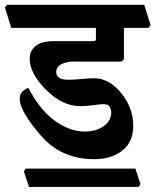

<svg xmlns="http://www.w3.org/2000/svg" viewBox="-46 -669 635 784"><path d="M543 -649.4 568.8 -566.4 560.5 -555.2H460V-427.2L450.2 -417.5H253.4Q224.6 -417.5 204.1 -406.7Q183.6 -396 183.6 -375Q183.6 -361.3 194.6 -352.3Q205.6 -343.3 233.4 -343.3Q252 -343.3 286.6 -346.4Q321.3 -349.6 337.4 -349.6Q399.9 -349.6 449 -288.8Q498 -228 498 -155.8Q498 -88.9 453.4 -54Q408.7 -19 338.9 -19Q204.1 -19 121.1 -115.2Q38.1 -211.4 34.7 -261.2Q33.2 -280.8 43.5 -292.5Q53.7 -304.2 69.8 -310.5Q115.2 -222.2 176.5 -177Q237.8 -131.8 300.3 -131.8Q346.7 -131.8 377.4 -154.1Q408.2 -176.3 408.2 -210Q408.2 -222.7 401.9 -233.2Q395.5 -243.7 377.4 -243.7Q365.2 -243.7 334.2 -239.5Q303.2 -235.4 283.2 -235.4Q209 -235.4 142.1 -302.2Q75.2 -369.1 75.2 -429.2Q75.2 -461.4 99.4 -481.2Q123.5 -501 174.3 -501H335.9Q340.8 -501 343.3 -503.4Q345.7 -505.9 345.7 -510.7V-555.2H0L-25.9 -638.2L-17.6 -649.4ZM506.8 19.5 527.8 83 519.5 94.2H72.3L51.3 30.8L59.6 19.5Z"/></svg>

Font: Sitara
Style: Bold
Weight: 700
Designer: Neelakash Kshetrimayum
Foundry: Neelakash Kshetrimayum
Version: Version 1.000;PS Version 1.000;PS 1.0;hotconv 1.;hotconv 1.0